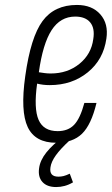

<svg xmlns="http://www.w3.org/2000/svg" viewBox="-20 -567 452 776"><path d="M82 -259Q62 -117 92 -53.5Q122 10 207 10Q274 10 311.5 -26.5Q349 -63 370 -151H321Q304 -88 279.5 -62.5Q255 -37 213 -37Q156 -37 136 -82.5Q116 -128 130 -229Q142 -226 154.5 -224.5Q167 -223 181 -223Q271 -223 334.5 -274.5Q398 -326 410 -411Q419 -471 385.5 -509Q352 -547 291 -547Q200 -547 152 -482Q104 -417 82 -259ZM284 -500Q325 -500 344.5 -476.5Q364 -453 357 -409Q349 -348 301 -309Q253 -270 185 -270Q173 -270 161 -271.5Q149 -273 137 -275Q153 -390 188.5 -445Q224 -500 284 -500ZM262 135Q247 142 237 144.5Q227 147 216 147Q197 147 189 137.5Q181 128 184 109Q187 87 205.5 61Q224 35 262 0L238 -16Q193 17 167.5 49Q142 81 138 113Q133 148 151.5 168.5Q170 189 207 189Q224 189 241 184.5Q258 180 275 170Z"/></svg>

Font: Secuela Light
Style: Italic
Weight: 300
Italic angle: -8°
Designer: Fernando Haro
Foundry: deFharo
Version: Version 1.708